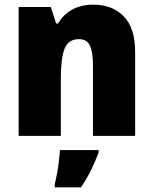

<svg xmlns="http://www.w3.org/2000/svg" viewBox="-20 -583 658 824"><path d="M381 -563Q462 -563 511 -513Q560 -463 560 -360V0H379V-304Q379 -359 366 -387Q353 -415 319 -415Q273 -415 257 -374Q241 -333 241 -246V0H60V-553H198L221 -482H229Q252 -521 290 -542Q328 -563 381 -563ZM403 72Q388 112 370.5 147.5Q353 183 328 221H215V207Q220 187 225 160.5Q230 134 233 107Q236 80 237 61H403Z"/></svg>

Font: Noto Sans Gujarati SemiCondensed Black
Style: Regular
Weight: 900
Width: 4
Designer: Jelle Bosma - Monotype Design Team, Universal Thirst
Foundry: Monotype Imaging Inc.
Version: Version 2.106; ttfautohint (v1.8.4.7-5d5b)